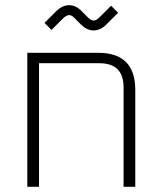

<svg xmlns="http://www.w3.org/2000/svg" viewBox="-20 -718 621 738"><path d="M85 0V-515H358Q500 -515 500 -372V0H455V-382Q455 -475 362 -475H130V0ZM151 -630 196 -675Q220 -698 246 -698Q272 -698 294 -675L318 -651Q330 -639 340 -639Q350 -639 362 -651L407 -696L434 -669L389 -624Q366 -601 340 -601Q314 -601 291 -624L267 -648Q256 -660 246 -660Q236 -660 223 -648L178 -603Z"/></svg>

Font: Oxanium ExtraLight
Style: Regular
Weight: 200
Designer: Severin Meyer
Version: Version 2.000